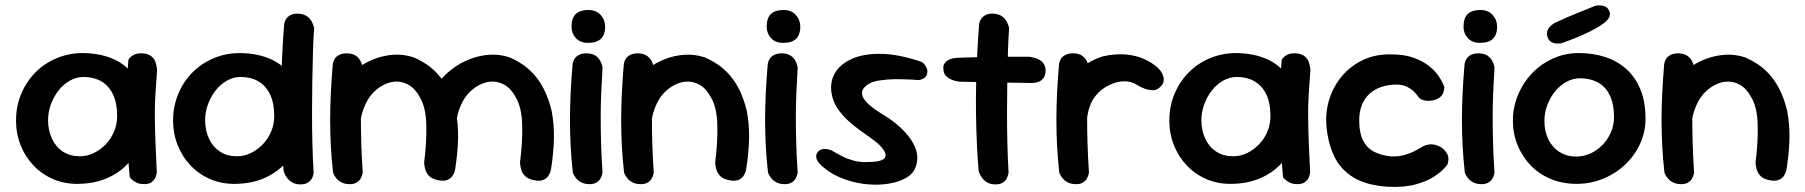

<svg xmlns="http://www.w3.org/2000/svg" viewBox="-20 -702 6873 731"><path d="M279 -2Q227 -1 183.5 -19.5Q140 -38 108 -71.5Q76 -105 58.5 -149Q41 -193 41 -243Q41 -297 60.5 -344Q80 -391 114 -425.5Q148 -460 193.5 -479.5Q239 -499 291 -500Q366 -500 420 -473.5Q474 -447 502.5 -391.5Q531 -336 531 -250Q531 -200 514 -155.5Q497 -111 465 -77Q433 -43 386 -23Q339 -3 279 -2ZM284 -107Q312 -107 337.5 -119.5Q363 -132 383 -153Q403 -174 414.5 -201.5Q426 -229 426 -260Q426 -311 409.5 -344Q393 -377 364.5 -393Q336 -409 298 -409Q271 -409 246 -395Q221 -381 202.5 -357Q184 -333 173.5 -304Q163 -275 163 -244Q163 -205 178 -173.5Q193 -142 220 -124.5Q247 -107 284 -107ZM529 -1Q510 -1 498 -7.5Q486 -14 480 -20.5Q474 -27 474 -27Q467 -100 463 -172Q459 -244 460.5 -319Q462 -394 469 -475Q469 -475 474 -481.5Q479 -488 491 -494Q503 -500 524 -499Q545 -497 556.5 -487.5Q568 -478 572 -465.5Q576 -453 577 -444Q578 -435 578 -435Q574 -384 571.5 -340Q569 -296 569.5 -251.5Q570 -207 572 -157Q574 -107 577 -46Q577 -46 576 -39Q575 -32 570.5 -23.5Q566 -15 556.5 -8Q547 -1 529 -1Z M877 -2Q825 -1 781.5 -19.5Q738 -38 706 -71.5Q674 -105 656.5 -149Q639 -193 639 -243Q639 -297 658.5 -344Q678 -391 712 -425.5Q746 -460 791.5 -479.5Q837 -499 889 -500Q964 -500 1018 -473.5Q1072 -447 1100.5 -391.5Q1129 -336 1129 -250Q1129 -200 1112 -155.5Q1095 -111 1063 -77Q1031 -43 984 -23Q937 -3 877 -2ZM882 -107Q910 -107 935.5 -119.5Q961 -132 981 -153Q1001 -174 1012.5 -201.5Q1024 -229 1024 -260Q1024 -311 1007.5 -344Q991 -377 962.5 -393Q934 -409 896 -409Q869 -409 844 -395Q819 -381 800.5 -357Q782 -333 771.5 -304Q761 -275 761 -244Q761 -205 776 -173.5Q791 -142 818 -124.5Q845 -107 882 -107ZM1124 0Q1105 0 1092.5 -7.5Q1080 -15 1072.5 -25.5Q1065 -36 1062.5 -43.5Q1060 -51 1060 -51Q1055 -94 1052.5 -148.5Q1050 -203 1049.5 -263.5Q1049 -324 1050.5 -385.5Q1052 -447 1055 -504.5Q1058 -562 1062 -611Q1062 -611 1063.5 -617.5Q1065 -624 1071 -632Q1077 -640 1088 -645.5Q1099 -651 1118 -650Q1138 -648 1149.5 -639.5Q1161 -631 1166.5 -620.5Q1172 -610 1174 -602.5Q1176 -595 1176 -595Q1173 -556 1171.5 -503.5Q1170 -451 1169 -391.5Q1168 -332 1168 -271Q1168 -210 1169.5 -152Q1171 -94 1174 -45Q1174 -45 1173 -38Q1172 -31 1167.5 -22.5Q1163 -14 1152.5 -7Q1142 0 1124 0Z M1643 -17Q1623 -22 1613 -33Q1603 -44 1599.5 -56Q1596 -68 1595.5 -76.5Q1595 -85 1595 -85Q1605 -163 1603 -228.5Q1601 -294 1579 -331Q1561 -365 1535 -379.5Q1509 -394 1480.5 -391Q1452 -388 1424 -369Q1393 -347 1376.5 -315.5Q1360 -284 1354 -250.5Q1348 -217 1347 -186Q1347 -156 1347 -133.5Q1347 -111 1348 -94Q1349 -77 1349 -64Q1349 -64 1349 -59Q1349 -54 1346 -47Q1343 -40 1335 -34Q1327 -28 1311 -27Q1297 -26 1286 -33Q1275 -40 1268.5 -47.5Q1262 -55 1262 -55Q1252 -72 1251 -88Q1250 -104 1251 -125Q1252 -146 1248 -176Q1245 -213 1245.5 -243Q1246 -273 1250 -298Q1254 -323 1263 -346Q1272 -369 1288 -392Q1308 -418 1338 -440.5Q1368 -463 1404 -477Q1440 -491 1478.5 -493.5Q1517 -496 1554 -484Q1578 -474 1602.5 -458Q1627 -442 1648.5 -418Q1670 -394 1687 -360Q1704 -326 1715 -281Q1725 -229 1724 -176Q1723 -123 1713 -58Q1713 -58 1711 -50Q1709 -42 1702.5 -32Q1696 -22 1682 -16.5Q1668 -11 1643 -17ZM1307 -1Q1290 -2 1278.5 -8.5Q1267 -15 1260 -24Q1253 -33 1250.5 -39Q1248 -45 1248 -45Q1242 -99 1239.5 -148Q1237 -197 1237 -245.5Q1237 -294 1239.5 -346Q1242 -398 1247 -458Q1247 -458 1248.5 -464.5Q1250 -471 1255 -479Q1260 -487 1271.5 -493Q1283 -499 1302 -499Q1323 -498 1334.5 -490Q1346 -482 1352 -471Q1358 -460 1359.5 -452Q1361 -444 1361 -444Q1358 -395 1356 -348.5Q1354 -302 1354 -254.5Q1354 -207 1355.5 -155.5Q1357 -104 1361 -45Q1361 -45 1359.5 -38Q1358 -31 1353 -22Q1348 -13 1337 -6.5Q1326 0 1307 -1ZM2008 -17Q1988 -22 1978 -33Q1968 -44 1964.5 -56Q1961 -68 1960.5 -76.5Q1960 -85 1960 -85Q1970 -163 1968 -228.5Q1966 -294 1944 -331Q1926 -365 1900 -379.5Q1874 -394 1845.5 -391Q1817 -388 1789 -369Q1758 -347 1741.5 -315.5Q1725 -284 1719 -250.5Q1713 -217 1712 -186Q1712 -156 1711.5 -137Q1711 -118 1710 -104.5Q1709 -91 1708 -76Q1708 -76 1707.5 -70Q1707 -64 1704.5 -56Q1702 -48 1694.5 -41.5Q1687 -35 1672 -34Q1657 -33 1646.5 -40Q1636 -47 1631 -54Q1626 -61 1626 -61Q1620 -74 1618.5 -90.5Q1617 -107 1617.5 -128.5Q1618 -150 1617 -177Q1614 -214 1613.5 -243.5Q1613 -273 1616 -298Q1619 -323 1628 -346Q1637 -369 1653 -392Q1673 -418 1703 -440.5Q1733 -463 1769 -477Q1805 -491 1843.5 -493.5Q1882 -496 1919 -484Q1943 -474 1967.5 -458Q1992 -442 2013.5 -418Q2035 -394 2052 -360Q2069 -326 2080 -281Q2090 -229 2089 -176Q2088 -123 2078 -58Q2078 -58 2076 -50Q2074 -42 2067.5 -32Q2061 -22 2047 -16.5Q2033 -11 2008 -17Z M2220 -1Q2203 -2 2191.5 -8.5Q2180 -15 2173 -24Q2166 -33 2163.5 -39Q2161 -45 2161 -45Q2155 -99 2152.5 -148Q2150 -197 2150 -245.5Q2150 -294 2152.5 -346Q2155 -398 2160 -458Q2160 -458 2161.5 -464.5Q2163 -471 2168 -479Q2173 -487 2184.5 -493Q2196 -499 2215 -499Q2236 -498 2247.5 -490Q2259 -482 2265 -471Q2271 -460 2272.5 -452Q2274 -444 2274 -444Q2271 -395 2269 -348.5Q2267 -302 2267 -254.5Q2267 -207 2268.5 -155.5Q2270 -104 2274 -45Q2274 -45 2272.5 -38Q2271 -31 2266 -22Q2261 -13 2250 -6.5Q2239 0 2220 -1ZM2220 -539Q2190 -538 2173 -556.5Q2156 -575 2156 -600Q2156 -634 2172.5 -649Q2189 -664 2220 -664Q2250 -664 2267 -645Q2284 -626 2284 -600Q2284 -584 2278.5 -570Q2273 -556 2259 -547.5Q2245 -539 2220 -539Z M2751 -17Q2731 -22 2721 -33Q2711 -44 2707.5 -56Q2704 -68 2703.5 -76.5Q2703 -85 2703 -85Q2713 -163 2711 -228.5Q2709 -294 2687 -331Q2669 -365 2643 -379.5Q2617 -394 2588.5 -391Q2560 -388 2532 -369Q2501 -347 2484.5 -315.5Q2468 -284 2462 -250.5Q2456 -217 2455 -186Q2455 -156 2455 -133.5Q2455 -111 2456 -94Q2457 -77 2457 -64Q2457 -64 2457 -59Q2457 -54 2454 -47Q2451 -40 2443 -34Q2435 -28 2419 -27Q2405 -26 2394 -33Q2383 -40 2376.5 -47.5Q2370 -55 2370 -55Q2360 -72 2359 -88Q2358 -104 2359 -125Q2360 -146 2356 -176Q2353 -213 2353.5 -243Q2354 -273 2358 -298Q2362 -323 2371 -346Q2380 -369 2396 -392Q2416 -418 2446 -440.5Q2476 -463 2512 -477Q2548 -491 2586.5 -493.5Q2625 -496 2662 -484Q2686 -474 2710.5 -458Q2735 -442 2756.5 -418Q2778 -394 2795 -360Q2812 -326 2823 -281Q2833 -229 2832 -176Q2831 -123 2821 -58Q2821 -58 2819 -50Q2817 -42 2810.5 -32Q2804 -22 2790 -16.5Q2776 -11 2751 -17ZM2415 -1Q2398 -2 2386.5 -8.5Q2375 -15 2368 -24Q2361 -33 2358.5 -39Q2356 -45 2356 -45Q2350 -99 2347.5 -148Q2345 -197 2345 -245.5Q2345 -294 2347.5 -346Q2350 -398 2355 -458Q2355 -458 2356.5 -464.5Q2358 -471 2363 -479Q2368 -487 2379.5 -493Q2391 -499 2410 -499Q2431 -498 2442.5 -490Q2454 -482 2460 -471Q2466 -460 2467.5 -452Q2469 -444 2469 -444Q2466 -395 2464 -348.5Q2462 -302 2462 -254.5Q2462 -207 2463.5 -155.5Q2465 -104 2469 -45Q2469 -45 2467.5 -38Q2466 -31 2461 -22Q2456 -13 2445 -6.5Q2434 0 2415 -1Z M2963 -1Q2946 -2 2934.5 -8.5Q2923 -15 2916 -24Q2909 -33 2906.5 -39Q2904 -45 2904 -45Q2898 -99 2895.5 -148Q2893 -197 2893 -245.5Q2893 -294 2895.5 -346Q2898 -398 2903 -458Q2903 -458 2904.5 -464.5Q2906 -471 2911 -479Q2916 -487 2927.5 -493Q2939 -499 2958 -499Q2979 -498 2990.5 -490Q3002 -482 3008 -471Q3014 -460 3015.5 -452Q3017 -444 3017 -444Q3014 -395 3012 -348.5Q3010 -302 3010 -254.5Q3010 -207 3011.5 -155.5Q3013 -104 3017 -45Q3017 -45 3015.5 -38Q3014 -31 3009 -22Q3004 -13 2993 -6.5Q2982 0 2963 -1ZM2963 -539Q2933 -538 2916 -556.5Q2899 -575 2899 -600Q2899 -634 2915.5 -649Q2932 -664 2963 -664Q2993 -664 3010 -645Q3027 -626 3027 -600Q3027 -584 3021.5 -570Q3016 -556 3002 -547.5Q2988 -539 2963 -539Z M3280 -85Q3337 -85 3348.5 -100.5Q3360 -116 3332 -146Q3320 -159 3299 -174Q3278 -189 3253.5 -206.5Q3229 -224 3206.5 -245Q3184 -266 3167.5 -291Q3151 -316 3146 -347Q3139 -390 3159 -424Q3179 -458 3223.5 -478Q3268 -498 3334.5 -497Q3401 -496 3487 -467Q3487 -467 3491.5 -464.5Q3496 -462 3500.5 -456Q3505 -450 3508.5 -441.5Q3512 -433 3510 -422Q3508 -413 3502.5 -408Q3497 -403 3490.5 -400.5Q3484 -398 3479.5 -397.5Q3475 -397 3475 -397Q3475 -397 3465.5 -398Q3456 -399 3440 -399.5Q3424 -400 3404 -400.5Q3384 -401 3363.5 -399.5Q3343 -398 3324.5 -395Q3306 -392 3292 -385Q3274 -375 3266.5 -363.5Q3259 -352 3263.5 -337.5Q3268 -323 3286.5 -305.5Q3305 -288 3340 -267Q3390 -237 3423 -202Q3456 -167 3467.5 -131.5Q3479 -96 3464 -61Q3453 -36 3423 -21Q3393 -6 3351.5 -1Q3310 4 3264 -2.5Q3218 -9 3174.5 -28Q3131 -47 3099 -80Q3099 -80 3096 -84Q3093 -88 3090 -94.5Q3087 -101 3087.5 -109Q3088 -117 3095 -125Q3102 -132 3111 -134Q3120 -136 3128 -134.5Q3136 -133 3141.5 -131Q3147 -129 3147 -129Q3147 -129 3158 -122.5Q3169 -116 3187.5 -106.5Q3206 -97 3230 -90.5Q3254 -84 3280 -85Z M3770 0Q3751 0 3738.5 -7.5Q3726 -15 3719 -25Q3712 -35 3709 -43Q3706 -51 3706 -51Q3702 -94 3699.5 -148.5Q3697 -203 3696 -263.5Q3695 -324 3696.5 -385.5Q3698 -447 3701 -504.5Q3704 -562 3708 -611Q3708 -611 3709.5 -617.5Q3711 -624 3717 -632Q3723 -640 3734 -645.5Q3745 -651 3764 -650Q3784 -648 3795.5 -639.5Q3807 -631 3812.5 -620.5Q3818 -610 3820 -602.5Q3822 -595 3822 -595Q3819 -556 3817.5 -503.5Q3816 -451 3815 -391.5Q3814 -332 3814 -271Q3814 -210 3815.5 -152Q3817 -94 3820 -45Q3820 -45 3818.5 -38Q3817 -31 3812.5 -22Q3808 -13 3798 -6.5Q3788 0 3770 0ZM3908 -386Q3829 -387 3758.5 -388.5Q3688 -390 3633 -391Q3633 -391 3624 -392.5Q3615 -394 3603.5 -398.5Q3592 -403 3582.5 -412Q3573 -421 3572 -437Q3570 -451 3575.5 -459.5Q3581 -468 3589 -472.5Q3597 -477 3603 -478.5Q3609 -480 3609 -480Q3617 -482 3638.5 -482.5Q3660 -483 3691 -484Q3722 -485 3758 -485.5Q3794 -486 3830 -486Q3866 -486 3898 -486Q3898 -486 3904.5 -485Q3911 -484 3920.5 -481.5Q3930 -479 3939.5 -473Q3949 -467 3955 -457Q3961 -447 3961 -432Q3960 -414 3952 -404Q3944 -394 3934 -390.5Q3924 -387 3916 -386.5Q3908 -386 3908 -386Z M4066 -100Q4051 -98 4042 -107Q4033 -116 4029 -128Q4025 -140 4024 -150Q4023 -160 4023 -160Q4018 -180 4016 -191.5Q4014 -203 4014.5 -212Q4015 -221 4015.5 -232.5Q4016 -244 4017 -265Q4021 -324 4041.5 -369Q4062 -414 4098 -444Q4134 -474 4181 -488Q4228 -498 4266.5 -494.5Q4305 -491 4335.5 -477.5Q4366 -464 4388 -444Q4388 -444 4392.5 -439.5Q4397 -435 4402 -427Q4407 -419 4409.5 -409.5Q4412 -400 4409.5 -389.5Q4407 -379 4394 -368Q4383 -358 4368 -358.5Q4353 -359 4339.5 -364Q4326 -369 4317 -374Q4308 -379 4308 -379Q4287 -393 4259.5 -392.5Q4232 -392 4203 -378Q4168 -361 4147 -331.5Q4126 -302 4120 -261Q4118 -237 4116.5 -221Q4115 -205 4114 -193Q4113 -181 4113.5 -168Q4114 -155 4115 -135Q4115 -135 4111.5 -127Q4108 -119 4097.5 -111Q4087 -103 4066 -100ZM4072 -1Q4055 -2 4043.5 -8.5Q4032 -15 4025 -24Q4018 -33 4015.5 -39Q4013 -45 4013 -45Q4007 -99 4004.5 -148Q4002 -197 4002 -245.5Q4002 -294 4004.5 -346Q4007 -398 4012 -458Q4012 -458 4013.5 -464.5Q4015 -471 4020 -479Q4025 -487 4036.5 -493Q4048 -499 4067 -499Q4088 -498 4099.5 -490Q4111 -482 4117 -471Q4123 -460 4124.5 -452Q4126 -444 4126 -444Q4123 -395 4121 -348.5Q4119 -302 4119 -254.5Q4119 -207 4120.5 -155.5Q4122 -104 4126 -45Q4126 -45 4124.5 -38Q4123 -31 4118 -22Q4113 -13 4102 -6.5Q4091 0 4072 -1Z M4670 -2Q4618 -1 4574.5 -19.5Q4531 -38 4499 -71.5Q4467 -105 4449.5 -149Q4432 -193 4432 -243Q4432 -297 4451.5 -344Q4471 -391 4505 -425.5Q4539 -460 4584.5 -479.5Q4630 -499 4682 -500Q4757 -500 4811 -473.5Q4865 -447 4893.5 -391.5Q4922 -336 4922 -250Q4922 -200 4905 -155.5Q4888 -111 4856 -77Q4824 -43 4777 -23Q4730 -3 4670 -2ZM4675 -107Q4703 -107 4728.5 -119.5Q4754 -132 4774 -153Q4794 -174 4805.5 -201.5Q4817 -229 4817 -260Q4817 -311 4800.5 -344Q4784 -377 4755.5 -393Q4727 -409 4689 -409Q4662 -409 4637 -395Q4612 -381 4593.5 -357Q4575 -333 4564.5 -304Q4554 -275 4554 -244Q4554 -205 4569 -173.5Q4584 -142 4611 -124.5Q4638 -107 4675 -107ZM4920 -1Q4901 -1 4889 -7.5Q4877 -14 4871 -20.5Q4865 -27 4865 -27Q4858 -100 4854 -172Q4850 -244 4851.5 -319Q4853 -394 4860 -475Q4860 -475 4865 -481.5Q4870 -488 4882 -494Q4894 -500 4915 -499Q4936 -497 4947.5 -487.5Q4959 -478 4963 -465.5Q4967 -453 4968 -444Q4969 -435 4969 -435Q4965 -384 4962.5 -340Q4960 -296 4960.5 -251.5Q4961 -207 4963 -157Q4965 -107 4968 -46Q4968 -46 4967 -39Q4966 -32 4961.5 -23.5Q4957 -15 4947.5 -8Q4938 -1 4920 -1Z M5265 9Q5183 4 5133 -26.5Q5083 -57 5059 -108.5Q5035 -160 5030 -225Q5026 -277 5041.5 -325.5Q5057 -374 5089.5 -412.5Q5122 -451 5169 -473.5Q5216 -496 5276 -495Q5327 -495 5362.5 -482Q5398 -469 5421 -450.5Q5444 -432 5456.5 -413.5Q5469 -395 5474 -383Q5479 -371 5479 -371Q5479 -371 5478.5 -364Q5478 -357 5474 -346.5Q5470 -336 5457 -328Q5445 -321 5430 -319Q5415 -317 5402 -320Q5389 -323 5384 -329Q5383 -329 5377.5 -337Q5372 -345 5361.5 -355Q5351 -365 5333.5 -373Q5316 -381 5291 -380Q5262 -379 5236.5 -370Q5211 -361 5192.5 -343.5Q5174 -326 5164 -299.5Q5154 -273 5155 -237Q5156 -192 5171 -164.5Q5186 -137 5212 -124Q5238 -111 5272 -107Q5298 -105 5321 -110.5Q5344 -116 5362 -125Q5380 -134 5391.5 -141Q5403 -148 5405 -148Q5422 -154 5436.5 -152Q5451 -150 5463.5 -143Q5476 -136 5484 -125Q5494 -112 5494.5 -100Q5495 -88 5492.5 -81Q5490 -74 5490 -74Q5490 -74 5478 -60.5Q5466 -47 5439.5 -29.5Q5413 -12 5370 0Q5327 12 5265 9Z M5616 -1Q5599 -2 5587.5 -8.5Q5576 -15 5569 -24Q5562 -33 5559.5 -39Q5557 -45 5557 -45Q5551 -99 5548.5 -148Q5546 -197 5546 -245.5Q5546 -294 5548.5 -346Q5551 -398 5556 -458Q5556 -458 5557.5 -464.5Q5559 -471 5564 -479Q5569 -487 5580.5 -493Q5592 -499 5611 -499Q5632 -498 5643.5 -490Q5655 -482 5661 -471Q5667 -460 5668.5 -452Q5670 -444 5670 -444Q5667 -395 5665 -348.5Q5663 -302 5663 -254.5Q5663 -207 5664.5 -155.5Q5666 -104 5670 -45Q5670 -45 5668.5 -38Q5667 -31 5662 -22Q5657 -13 5646 -6.5Q5635 0 5616 -1ZM5616 -539Q5586 -538 5569 -556.5Q5552 -575 5552 -600Q5552 -634 5568.5 -649Q5585 -664 5616 -664Q5646 -664 5663 -645Q5680 -626 5680 -600Q5680 -584 5674.5 -570Q5669 -556 5655 -547.5Q5641 -539 5616 -539Z M5983 -2Q5929 -2 5884.5 -20.5Q5840 -39 5808 -72Q5776 -105 5758 -149Q5740 -193 5740 -243Q5740 -293 5759 -339.5Q5778 -386 5812 -422Q5846 -458 5892 -479Q5938 -500 5991 -500Q6045 -500 6091 -485Q6137 -470 6171.5 -439.5Q6206 -409 6225.5 -361.5Q6245 -314 6245 -250Q6245 -200 6224.5 -155Q6204 -110 6167.5 -75.5Q6131 -41 6083.5 -21.5Q6036 -2 5983 -2ZM5981 -106Q6010 -106 6036 -118Q6062 -130 6082 -151Q6102 -172 6113.5 -199Q6125 -226 6125 -256Q6125 -307 6108.5 -340Q6092 -373 6063 -388.5Q6034 -404 5996 -404Q5968 -404 5943 -390Q5918 -376 5899.5 -352.5Q5881 -329 5870.5 -300.5Q5860 -272 5860 -242Q5860 -202 5875 -171.5Q5890 -141 5917.5 -123.5Q5945 -106 5981 -106ZM5924 -537Q5924 -537 5918.5 -536.5Q5913 -536 5904.5 -536.5Q5896 -537 5888 -541Q5880 -545 5875 -554Q5868 -568 5870 -579Q5872 -590 5879 -598Q5886 -606 5892 -610Q5898 -614 5898 -614Q5947 -637 5984.5 -652Q6022 -667 6054 -680Q6054 -680 6059.5 -681Q6065 -682 6073 -681.5Q6081 -681 6089.5 -678Q6098 -675 6104 -666Q6110 -656 6109.5 -647.5Q6109 -639 6105 -633Q6101 -627 6097.5 -623.5Q6094 -620 6094 -620Q6076 -605 6054 -593Q6032 -581 6009 -570.5Q5986 -560 5964.5 -552Q5943 -544 5924 -537Z M6712 -17Q6692 -22 6682 -33Q6672 -44 6668.5 -56Q6665 -68 6664.5 -76.5Q6664 -85 6664 -85Q6674 -163 6672 -228.5Q6670 -294 6648 -331Q6630 -365 6604 -379.5Q6578 -394 6549.5 -391Q6521 -388 6493 -369Q6462 -347 6445.5 -315.5Q6429 -284 6423 -250.5Q6417 -217 6416 -186Q6416 -156 6416 -133.5Q6416 -111 6417 -94Q6418 -77 6418 -64Q6418 -64 6418 -59Q6418 -54 6415 -47Q6412 -40 6404 -34Q6396 -28 6380 -27Q6366 -26 6355 -33Q6344 -40 6337.5 -47.5Q6331 -55 6331 -55Q6321 -72 6320 -88Q6319 -104 6320 -125Q6321 -146 6317 -176Q6314 -213 6314.5 -243Q6315 -273 6319 -298Q6323 -323 6332 -346Q6341 -369 6357 -392Q6377 -418 6407 -440.5Q6437 -463 6473 -477Q6509 -491 6547.5 -493.5Q6586 -496 6623 -484Q6647 -474 6671.5 -458Q6696 -442 6717.5 -418Q6739 -394 6756 -360Q6773 -326 6784 -281Q6794 -229 6793 -176Q6792 -123 6782 -58Q6782 -58 6780 -50Q6778 -42 6771.5 -32Q6765 -22 6751 -16.5Q6737 -11 6712 -17ZM6376 -1Q6359 -2 6347.5 -8.5Q6336 -15 6329 -24Q6322 -33 6319.5 -39Q6317 -45 6317 -45Q6311 -99 6308.5 -148Q6306 -197 6306 -245.5Q6306 -294 6308.5 -346Q6311 -398 6316 -458Q6316 -458 6317.5 -464.5Q6319 -471 6324 -479Q6329 -487 6340.5 -493Q6352 -499 6371 -499Q6392 -498 6403.5 -490Q6415 -482 6421 -471Q6427 -460 6428.5 -452Q6430 -444 6430 -444Q6427 -395 6425 -348.5Q6423 -302 6423 -254.5Q6423 -207 6424.5 -155.5Q6426 -104 6430 -45Q6430 -45 6428.5 -38Q6427 -31 6422 -22Q6417 -13 6406 -6.5Q6395 0 6376 -1Z"/></svg>

Font: Sour Gummy Black Medium
Style: Regular
Weight: 500
Version: Version 1.000